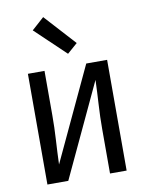

<svg xmlns="http://www.w3.org/2000/svg" viewBox="-86 -827 672 888"><g transform="rotate(-10 250.0 -383.0)"><path d="M64 0V-520H142V-312Q142 -254 138.5 -197Q135 -140 133 -82L338 -520H436V0H358V-208Q358 -266 361.5 -323Q365 -380 367 -438L162 0ZM263 -579 121 -714 179 -766 311 -621Z"/></g></svg>

Font: Iosevka www.saffi
Style: Regular
Weight: 400
Monospace: yes
Designer: Belleve Invis
Foundry: Belleve Invis
Version: Version 22.0.2; ttfautohint (v1.8.3)